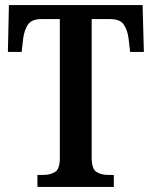

<svg xmlns="http://www.w3.org/2000/svg" viewBox="-20 -734 596 754"><path d="M127 0V-47H149Q177 -47 196 -58.5Q215 -70 215 -113V-659H142Q104 -659 89.5 -637Q75 -615 71 -582L65 -530H11L15 -714H540L545 -530H491L485 -582Q481 -615 466.5 -637Q452 -659 413 -659H340V-116Q340 -70 359 -58.5Q378 -47 406 -47H427V0Z"/></svg>

Font: Noto Serif Myanmar Cond SemBd
Style: Regular
Weight: 600
Width: 3
Designer: Ben Mitchell and the Monotype Design Team
Foundry: Monotype Imaging Inc.
Version: Version 2.106; ttfautohint (v1.8.4.7-5d5b)